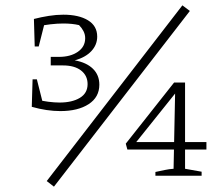

<svg xmlns="http://www.w3.org/2000/svg" viewBox="-20 -658 828 719"><path d="M99 -258 108 -287Q137 -280 160.5 -277Q184 -274 203 -274Q250 -274 279 -291.5Q308 -309 308 -343Q308 -375 283.5 -394Q259 -413 216 -413H170V-445H201Q244 -445 271.5 -464Q299 -483 299 -515Q299 -529 292.5 -541.5Q286 -554 276 -564Q263 -567 248.5 -568.5Q234 -570 217 -570Q195 -570 169 -567Q143 -564 115 -558L107 -587Q134 -594 162.5 -598.5Q191 -603 217 -603Q275 -603 309.5 -582Q344 -561 344 -521Q344 -490 322 -466.5Q300 -443 260 -432Q304 -424 328 -400.5Q352 -377 352 -341Q352 -294 312 -268Q272 -242 206 -242Q181 -242 154 -246Q127 -250 99 -258ZM102 -361H118L144 -258H99ZM110 -484 107 -587H151L125 -484ZM182 41 155 20 663 -638 691 -617ZM562 0V-14Q581 -18 597.5 -21.5Q614 -25 630 -26L636 -322L644 -318L479 -112L474 -126H753V-98H457L451 -120L632 -349H673V-26L735 -15V0Z"/></svg>

Font: Piazzolla Thin Thin
Style: Regular
Weight: 250
Version: Version 2.005